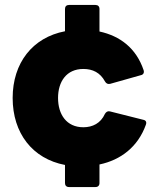

<svg xmlns="http://www.w3.org/2000/svg" viewBox="-20 -754 634 774"><path d="M365 0C375 0 381 -6 381 -16V-91C467 -109 536 -162 568 -251C572 -262 568 -269 558 -271L423 -305C414 -307 408 -303 403 -295C386 -257 353 -241 316 -241C248 -241 214 -293 214 -359C214 -425 248 -476 316 -476C354 -476 384 -461 403 -426C408 -417 415 -414 424 -416L548 -451C558 -453 562 -461 559 -471C529 -560 464 -609 381 -627V-718C381 -728 375 -734 365 -734H258C248 -734 242 -728 242 -718V-628C111 -603 31 -500 31 -359C31 -217 111 -114 242 -89V-16C242 -6 248 0 258 0Z"/></svg>

Font: LINE Seed Sans TH ExtraBold
Style: Regular
Weight: 800
Designer: Dalton Maag Ltd | Thai characters by Cadson Demak Co.,Ltd.
Foundry: Dalton Maag Ltd
Version: Version 1.003